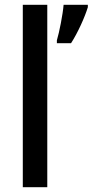

<svg xmlns="http://www.w3.org/2000/svg" viewBox="-20 -780 386 800"><path d="M177 0V-760H75V0ZM346 -750V-760H245C242 -721 227 -645 217 -612V-600H276C304 -643 334 -710 346 -750Z"/></svg>

Font: Noto Sans Khmer UI SemiCondensed Medium
Style: Regular
Weight: 500
Width: 4
Designer: Danh Hong and the Monotype Design Team
Foundry: Monotype Imaging Inc.
Version: Version 2.002